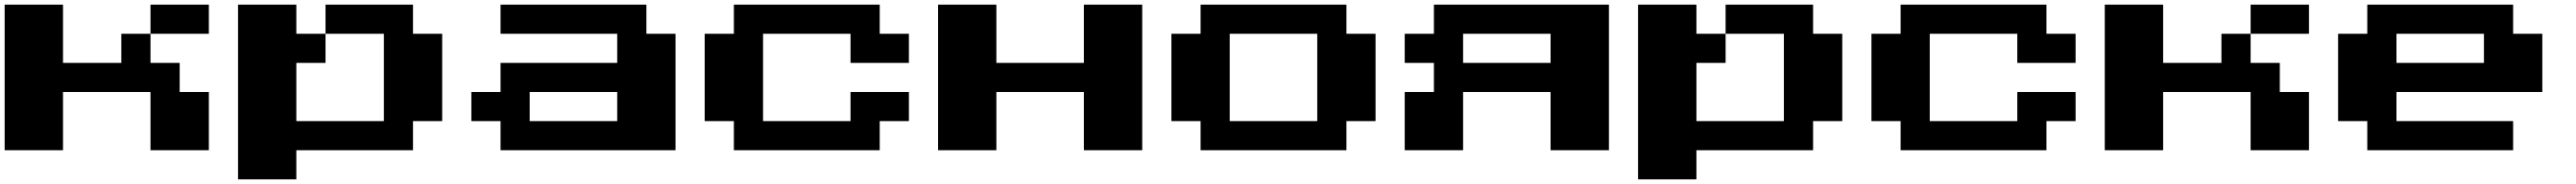

<svg xmlns="http://www.w3.org/2000/svg" viewBox="-20 -770 11040 790"><path d="M500 -625H625V-500H750V-375H875V-125H625V-375H250V-125H0V-750H250V-500H500ZM875 -750V-625H625V-750Z M1875 -625V-250H1750V-125H1250V0H1000V-750H1250V-625H1375V-500H1250V-250H1625V-625H1375V-750H1750V-625Z M2125 -125V-250H2000V-375H2125V-500H2625V-625H2125V-750H2750V-625H2875V-125ZM2250 -250H2625V-375H2250Z M3125 -125V-250H3000V-625H3125V-750H3750V-625H3875V-500H3625V-625H3250V-250H3625V-375H3875V-250H3750V-125Z M4000 -125V-750H4250V-500H4625V-750H4875V-125H4625V-375H4250V-125Z M5125 -125V-250H5000V-625H5125V-750H5750V-625H5875V-250H5750V-125ZM5250 -250H5625V-625H5250Z M6000 -125V-375H6125V-500H6000V-625H6125V-750H6875V-125H6625V-375H6250V-125ZM6250 -500H6625V-625H6250Z M7875 -625V-250H7750V-125H7250V0H7000V-750H7250V-625H7375V-500H7250V-250H7625V-625H7375V-750H7750V-625Z M8125 -125V-250H8000V-625H8125V-750H8750V-625H8875V-500H8625V-625H8250V-250H8625V-375H8875V-250H8750V-125Z M9500 -625H9625V-500H9750V-375H9875V-125H9625V-375H9250V-125H9000V-750H9250V-500H9500ZM9875 -750V-625H9625V-750Z M10125 -125V-250H10000V-625H10125V-750H10750V-625H10875V-375H10250V-250H10750V-125ZM10250 -500H10625V-625H10250Z"/></svg>

Font: Press Start 2P
Style: Regular
Weight: 400
Designer: CodeMan38
Foundry: CodeMan38
Version: Version 3.000